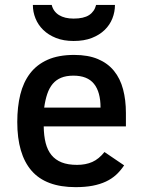

<svg xmlns="http://www.w3.org/2000/svg" viewBox="-20 -752 583 787"><path d="M159.2 -233.9Q159.7 -195.3 167.2 -165.8Q174.8 -136.2 190.9 -116.5Q207 -96.7 232.7 -86.4Q258.3 -76.2 295.9 -76.2Q331.1 -76.2 358.2 -88.1Q385.3 -100.1 408.2 -128.9L488.8 -74.2Q474.1 -52.2 456.1 -35.6Q438 -19 414.1 -7.8Q390.1 3.4 359.6 9.3Q329.1 15.1 290 15.1Q167.5 15.1 109.1 -52.5Q50.8 -120.1 50.8 -252Q50.8 -314 63.2 -364.5Q75.7 -415 103.3 -451.2Q130.9 -487.3 175.3 -507.1Q219.7 -526.9 284.2 -526.9Q341.3 -526.9 381.6 -509.8Q421.9 -492.7 447.3 -461.4Q472.7 -430.2 484.4 -386.2Q496.1 -342.3 496.1 -289.1V-233.9ZM392.1 -311Q392.1 -375 365.2 -408.4Q338.4 -441.9 280.8 -441.9Q251.5 -441.9 230.7 -433.3Q210 -424.8 196 -408.2Q182.1 -391.6 173.8 -367.2Q165.5 -342.8 161.1 -311ZM451.2 -731.9Q451.2 -703.1 440.7 -676.5Q430.2 -649.9 409.2 -629.4Q388.2 -608.9 356.4 -596.4Q324.7 -584 281.7 -584Q240.7 -584 209.5 -596.4Q178.2 -608.9 157.2 -629.4Q136.2 -649.9 125.5 -676.5Q114.7 -703.1 114.7 -731.9H191.9Q198.7 -704.6 221.9 -690.2Q245.1 -675.8 281.7 -675.8Q323.2 -675.8 345.2 -690.2Q367.2 -704.6 374 -731.9Z"/></svg>

Font: Lorenzo Sans Medium
Style: Regular
Weight: 500
Foundry: Intel Corporation
Version: Version 1.00; ttfautohint (v1.5)